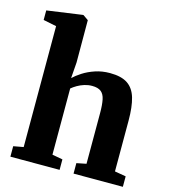

<svg xmlns="http://www.w3.org/2000/svg" viewBox="-119 -915 896 1010"><g transform="rotate(15 328.5 -409.5)"><path d="M86 -67V-725.5L14.5 -740V-792L206 -819H210.5L239 -799L239.5 -568.5L233 -482Q250 -498.5 278.5 -517Q307 -535.5 344.2 -548Q381.5 -560.5 424.5 -560.5Q486.5 -560.5 520.8 -537.5Q555 -514.5 569 -466.8Q583 -419 583 -344V-67.5L644 -57V0H375.5V-57L428 -67.5V-344Q428 -388.5 422.2 -416.5Q416.5 -444.5 399.8 -457.8Q383 -471 351 -471Q330 -471 309.8 -464.8Q289.5 -458.5 272.2 -448.5Q255 -438.5 242.5 -428V-67.5L299.5 -57V0H31.5V-57Z"/></g></svg>

Font: Merriweather 36pt ExtraBold
Style: Regular
Weight: 800
Designer: Eben Sorkin
Foundry: Eben Sorkin
Version: Version 2.100